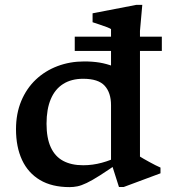

<svg xmlns="http://www.w3.org/2000/svg" viewBox="-20 -755 696 786"><path d="M434.5 -324.5Q434.5 -375.5 408.5 -404Q382.5 -432.5 320.5 -432.5Q272 -432.5 238.5 -411.2Q205 -390 187.8 -349Q170.5 -308 170.5 -248.5Q170.5 -190 187.8 -152.2Q205 -114.5 238.5 -96.5Q272 -78.5 320.5 -78.5Q359 -78.5 397 -88.8Q435 -99 473 -118.5V-93.5Q423 -58.5 390 -37.5Q357 -16.5 335 -6Q313 4.5 296.8 7.8Q280.5 11 265 11Q192.5 11 143.8 -18Q95 -47 70.2 -100.2Q45.5 -153.5 45.5 -226Q45.5 -290 67 -341.5Q88.5 -393 126.5 -429Q164.5 -465 215.2 -484.2Q266 -503.5 325 -503.5Q359 -503.5 387.8 -498.8Q416.5 -494 445 -483Q473.5 -472 505.5 -453.5L434.5 -433.5V-636Q429.5 -639.5 416 -644.5Q402.5 -649.5 386.8 -654.8Q371 -660 359 -664V-700.5L537.5 -735H562.5L553 -628.5V-114Q557.5 -111 568 -105Q578.5 -99 591.2 -92Q604 -85 616.2 -78.8Q628.5 -72.5 637 -69V-45.5L486.5 10.5H467L434.5 -91.5ZM286 -546.5V-605H642.5V-546.5Z"/></svg>

Font: Newsreader 9pt Medium
Style: Regular
Weight: 500
Designer: Hugues Gentile
Foundry: Production Type
Version: Version 1.003